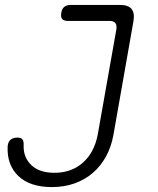

<svg xmlns="http://www.w3.org/2000/svg" viewBox="-20 -750 640 780"><path d="M11 -154Q12 -172 22 -181.5Q32 -191 51 -191Q65 -191 71 -184Q77 -177 76 -158Q75 -110 107.5 -79Q140 -48 201 -48Q270 -48 316.5 -89Q363 -130 377 -203L453 -632Q455 -649 448 -657Q441 -665 425 -665H256Q239 -665 232.5 -673Q226 -681 229 -698Q231 -714 241 -722Q251 -730 267 -730H467Q501 -730 514.5 -713.5Q528 -697 522 -663L441 -203Q432 -153 410.5 -114Q389 -75 357 -47.5Q325 -20 283 -5Q241 10 191 10Q102 10 55 -34.5Q8 -79 11 -154Z"/></svg>

Font: Maple Mono ExtraLight
Style: Italic
Weight: 275
Italic angle: -10°
Monospace: yes
Designer: subframe7536
Version: Version 7.000